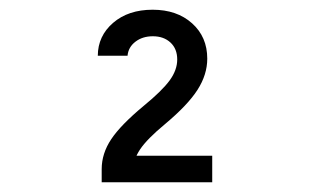

<svg xmlns="http://www.w3.org/2000/svg" viewBox="-20 -900 640 395"><path d="M189.2 -525H416.6V-579.6H219.4L253.8 -548Q253.8 -571.2 268.2 -592.7Q282.6 -614.2 319.6 -644.8Q366.4 -684 386.4 -715.3Q406.4 -746.6 406.4 -779.4Q406.4 -824 375.2 -852Q344 -880 294 -880Q244 -880 212.7 -853Q181.4 -826 181.2 -785.4H242.4Q244 -803 258.6 -814.2Q273.2 -825.4 294.4 -825.4Q316.8 -825.4 330.7 -812.5Q344.6 -799.6 344.6 -777.6Q344.6 -755.8 328.9 -734.4Q313.2 -713 275.6 -682.2Q228.4 -643 208.8 -613.6Q189.2 -584.2 189.2 -552Z"/></svg>

Font: CommitMonoV142 ExtLt
Style: Regular
Weight: 200
Monospace: yes
Designer: Eigil Nikolajsen
Foundry: Eigil Nikolajsen
Version: Version 1.142